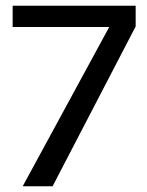

<svg xmlns="http://www.w3.org/2000/svg" viewBox="-20 -648 510 668"><path d="M59 0 360 -554H24V-628H452V-556L163 0Z"/></svg>

Font: Karla ExtraLight
Style: Regular
Weight: 400
Version: Version 2.001